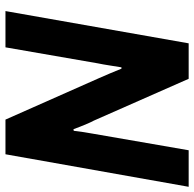

<svg xmlns="http://www.w3.org/2000/svg" viewBox="-24 -704 727 720"><g transform="rotate(90 340.0 -343.5)"><path d="M21 0 142 -687H275L432 -331Q437 -322 443 -308Q449 -294 454.5 -280Q460 -266 464 -255L470 -256Q472 -273 475 -293.5Q478 -314 481 -329L543 -687H680L558 0H428L272 -352Q265 -367 254.5 -392.5Q244 -418 237 -435H232Q229 -417 225 -391Q221 -365 217 -346L157 0Z"/></g></svg>

Font: Archivo SemiCondensed
Style: Bold Italic
Weight: 700
Width: 4
Italic angle: -10°
Designer: Hector Gatti
Foundry: Omnibus-Type
Version: Version 2.001